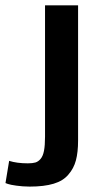

<svg xmlns="http://www.w3.org/2000/svg" viewBox="-62 -521 374 718"><path d="M48.8 176.8Q35.6 176.8 22.9 175.8Q10.3 174.8 -0.5 173.3Q-11.2 171.9 -19.5 170.2Q-27.8 168.5 -32.2 167L-41.5 163.6L-27.8 80.6Q1.5 89.8 42 89.8Q59.6 89.8 70.3 86.7Q81.1 83.5 89.8 73.2Q98.6 63 102.5 43Q106.4 22.9 106.4 -9.8V-501H230V4.4Q230 48.3 221.9 78.6Q213.9 108.9 193.8 131.8Q174.3 155.3 138.7 166Q103 176.8 48.8 176.8ZM-27.8 80.6 -29.3 80.1H-27.8Z"/></svg>

Font: Ride
Style: Bold
Weight: 700
Version: Version 3.000